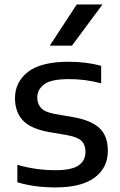

<svg xmlns="http://www.w3.org/2000/svg" viewBox="-20 -828 538 858"><path d="M228.5 9.5Q133.5 9.5 57.5 -13.5V-91.5Q101 -79 143 -73.2Q185 -67.5 228.5 -67.5Q301 -67.5 331.5 -89Q362 -110.5 362 -149Q362 -180.5 344.8 -197.8Q327.5 -215 283 -223.5L196 -238.5Q115.5 -253.5 81.2 -291Q47 -328.5 47 -389.5Q47 -461 104.8 -506.5Q162.5 -552 287.5 -552Q365.5 -552 432 -534V-455.5Q363 -474.5 289 -474.5Q207 -474.5 176.8 -450.8Q146.5 -427 146.5 -392.5Q146.5 -365 162.8 -346.2Q179 -327.5 223.5 -319L310 -304Q388 -290 425 -255Q462 -220 462 -154Q462 -78.5 403 -34.5Q344 9.5 228.5 9.5ZM202.5 -624 323 -808H438L301.5 -624Z"/></svg>

Font: Encode Sans Semi Expanded Medium
Style: Regular
Weight: 500
Width: 6
Designer: Multiple Designers
Foundry: Impallari Type
Version: Version 3.000; ttfautohint (v1.8.3) -l 8 -r 50 -G 200 -x 14 